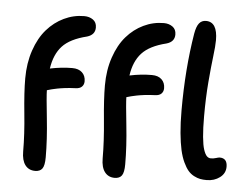

<svg xmlns="http://www.w3.org/2000/svg" viewBox="-54 -813 1196 934"><g transform="rotate(5 543.5 -345.5)"><path d="M984.9 25.9Q967.3 25.9 953.1 23.2Q939 20.5 922.6 12Q906.2 3.4 894 -11Q881.8 -25.4 870.1 -50.3Q858.4 -75.2 850.8 -108.9Q843.3 -142.6 838.6 -191.7Q834 -240.7 834 -301.8Q834 -504.4 862.8 -678.2Q869.1 -714.4 881.6 -729.7Q894 -745.1 915 -745.1Q971.2 -745.1 971.2 -655.8Q971.2 -627.4 964.8 -576.4Q958.5 -525.4 952.1 -449Q945.8 -372.6 945.8 -282.2Q945.8 -222.7 949.7 -181.9Q953.6 -141.1 960.7 -119.9Q967.8 -98.6 976.3 -89.8Q984.9 -81.1 996.1 -81.1Q1009.3 -81.1 1021.5 -85Q1033.7 -88.9 1039.1 -88.9Q1076.2 -88.9 1076.2 -46.9Q1076.2 -14.6 1049.3 5.6Q1022.5 25.9 984.9 25.9ZM149.9 54.2Q118.7 54.2 101.3 31.2Q84 8.3 84 -35.2Q84 -117.7 73.5 -220.2Q63 -322.8 63 -390.1Q63 -464.8 84.2 -527.3Q105.5 -589.8 141.4 -630.9Q177.2 -671.9 224.1 -694.3Q271 -716.8 323.2 -716.8Q348.1 -716.8 366 -704.1Q383.8 -691.4 383.8 -666Q383.8 -630.9 345.2 -619.1Q263.2 -599.1 225.8 -558.6Q188.5 -518.1 178.2 -448.2Q235.4 -460 287.1 -460Q317.9 -460 335 -443.8Q352.1 -427.7 352.1 -400.9Q352.1 -384.8 341.8 -374.5Q331.5 -364.3 311 -363.8Q297.4 -363.3 284.2 -362.3Q271 -361.3 261.2 -360.1Q251.5 -358.9 240.2 -357.2Q229 -355.5 222.9 -354.2Q216.8 -353 207.3 -350.8Q197.8 -348.6 194.6 -347.9Q191.4 -347.2 182.6 -344.5Q173.8 -341.8 172.9 -341.8Q173.3 -311.5 184.6 -207Q195.8 -102.5 195.8 -16.1Q195.8 23.9 184.8 39.1Q173.8 54.2 149.9 54.2ZM538.1 54.2Q507.3 54.2 489.7 31.2Q472.2 8.3 472.2 -35.2Q472.2 -117.7 462.2 -220.2Q452.1 -322.8 452.1 -390.1Q452.1 -464.8 473.4 -527.3Q494.6 -589.8 530.3 -630.9Q565.9 -671.9 612.8 -694.3Q659.7 -716.8 711.9 -716.8Q736.3 -716.8 754.2 -704.1Q772 -691.4 772 -666Q772 -630.4 732.9 -619.1Q651.4 -599.1 614 -558.3Q576.7 -517.6 566.9 -448.2Q622.6 -460 675.8 -460Q706.5 -460 723.4 -443.8Q740.2 -427.7 740.2 -400.9Q740.2 -384.8 730 -374.5Q719.7 -364.3 699.2 -363.8Q685.5 -363.3 672.4 -362.3Q659.2 -361.3 649.4 -360.1Q639.6 -358.9 628.4 -357.2Q617.2 -355.5 611.1 -354.2Q605 -353 595.5 -350.8Q585.9 -348.6 582.8 -347.9Q579.6 -347.2 570.8 -344.5Q562 -341.8 561 -341.8Q561.5 -311.5 572.8 -207Q584 -102.5 584 -16.1Q584 23.9 573 39.1Q562 54.2 538.1 54.2Z"/></g></svg>

Font: Shantell Sans Bouncy
Style: Regular
Weight: 500
Designer: Stephen Nixon, Anya Danilova, Shantell Martin
Foundry: Arrow Type
Version: Version 1.006;[9816181b4]